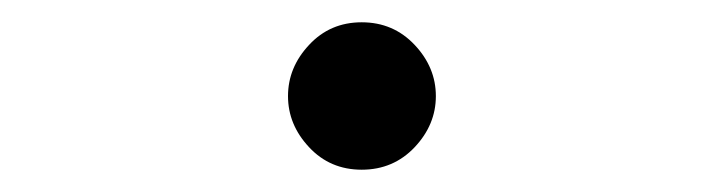

<svg xmlns="http://www.w3.org/2000/svg" viewBox="-20 -140 656 174"><path d="M307.8 13.8Q279.1 13.8 260.1 -6.6Q241 -27 241 -52.9Q241 -78.9 260.1 -99.3Q279.1 -119.8 307.8 -119.8Q336.5 -119.8 355.8 -99.3Q375 -78.9 375 -52.9Q375 -27 355.8 -6.6Q336.5 13.8 307.8 13.8Z"/></svg>

Font: Overpass Mono Light
Style: Regular
Weight: 300
Monospace: yes
Designer: Delve Withrington, Dave Bailey
Foundry: Delve Fonts LLC
Version: Version 4.000